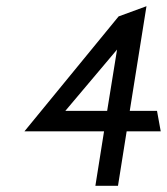

<svg xmlns="http://www.w3.org/2000/svg" viewBox="-20 -600 539 620"><path d="M59 -176H316L288 0H361L389 -176H499L487 -242H399L453 -580L363 -547ZM191 -242 358 -440 326 -242Z"/></svg>

Font: Charger Sport
Style: ExtObl
Weight: 400
Designer: Jasper
Foundry: Cannot Into Space Fonts
Version: Version 1.1